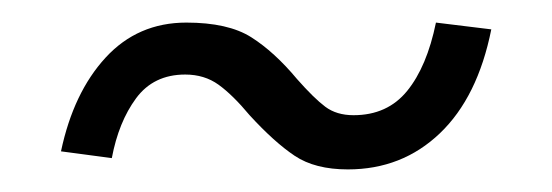

<svg xmlns="http://www.w3.org/2000/svg" viewBox="-20 -336 489 170"><path d="M201 -234Q186 -252 173.5 -261Q161 -270 144 -270Q116 -270 100.5 -249Q85 -228 79 -196L34 -202Q45 -254 73.5 -285Q102 -316 145 -316Q182 -316 202.5 -303Q223 -290 243 -266Q258 -249 268 -241.5Q278 -234 293 -234Q323 -234 340.5 -255.5Q358 -277 366 -316L415 -310Q403 -250 369.5 -218Q336 -186 288 -186Q259 -186 241 -198Q223 -210 201 -234Z"/></svg>

Font: Decalotype Light Italic
Style: Regular
Weight: 300
Italic angle: -12°
Designer: Alfredo Marco Pradil
Foundry: Alfredo Marco Pradil
Version: Version 1.0